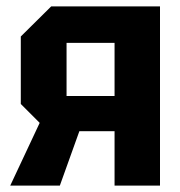

<svg xmlns="http://www.w3.org/2000/svg" viewBox="-20 -580 564 600"><path d="M188 -280H338V-446H188ZM45 -255V-466L140 -560H480V0H338V-170H228L167 0H12L104 -196Z"/></svg>

Font: Tektur SemiCondensed SemiBold
Style: Regular
Weight: 600
Width: 4
Designer: Adam Jagosz
Foundry: Adam Jagosz
Version: Version 1.005;gftools[0.9.30]